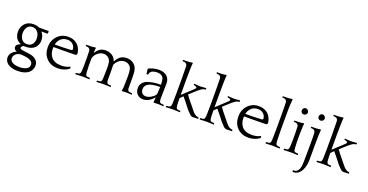

<svg xmlns="http://www.w3.org/2000/svg" viewBox="-37 -1642 5376 2804"><g transform="rotate(20 2651.0 -240.0)"><path d="M470.2 -418 464.8 -413.1H371.1Q416 -358.4 416 -289.1Q416 -255.4 404.8 -226.1Q393.6 -196.8 371.6 -173.8Q349.6 -150.9 313.7 -137.5Q277.8 -124 231.9 -124Q226.1 -124 215.6 -124.5Q205.1 -125 200.2 -125Q185.1 -118.7 175.5 -106.9Q166 -95.2 166 -85.9Q166 -64.9 223.1 -58.1L304.2 -47.9Q374.5 -40 417.7 -5.9Q460.9 28.3 460.9 86.9Q460.9 117.7 447.8 147.2Q434.6 176.8 409.2 198.2Q348.6 248 238.8 248Q187 248 147 236.3Q106.9 224.6 83 205.1Q59.1 185.5 47.1 161.6Q35.2 137.7 35.2 110.8Q35.2 69.8 62.5 36.9Q89.8 3.9 133.8 -12.2Q85.9 -32.7 85.9 -67.9Q85.9 -91.8 102.8 -106.7Q119.6 -121.6 151.9 -136.2Q100.1 -155.8 75 -197.5Q49.8 -239.3 49.8 -293.9Q49.8 -371.6 97.9 -422.9Q146 -474.1 230 -474.1Q278.8 -474.1 317.9 -455.1H464.8L470.2 -451.2ZM233.9 -166Q286.6 -166 314.7 -201.4Q342.8 -236.8 342.8 -289.1Q342.8 -324.2 331.3 -355.2Q319.8 -386.2 293 -408.2Q266.1 -430.2 228 -430.2Q200.2 -430.2 179 -418.5Q157.7 -406.7 145.5 -387.2Q133.3 -367.7 127.2 -345Q121.1 -322.3 121.1 -297.9Q121.1 -244.1 149.7 -205.1Q178.2 -166 233.9 -166ZM261.2 9.8 210 4.9Q157.2 6.8 127.2 35.6Q97.2 64.5 97.2 100.1Q97.2 138.7 136.2 162.4Q175.3 186 245.1 186Q312.5 186 353.8 162.8Q395 139.6 395 97.2Q395 24.4 261.2 9.8Z M977.5 -293 970.7 -269 954.6 -262.2Q918.9 -262.2 843.8 -261Q768.6 -259.8 731.9 -259.8H613.8Q612.8 -251 612.8 -233.9Q612.8 -194.8 624 -161.4Q635.3 -127.9 658 -101.1Q680.7 -74.2 719.2 -59.1Q757.8 -43.9 808.6 -43.9Q888.2 -43.9 940.9 -74.2L950.7 -67.9V-49.8L940.9 -39.1Q914.1 -18.1 869.6 -3.4Q825.2 11.2 774.9 11.2Q669.4 11.2 603 -55.9Q536.6 -123 536.6 -230Q536.6 -337.9 603.5 -406.5Q670.4 -475.1 769.5 -475.1Q793 -475.1 815.9 -471.2Q838.9 -467.3 866 -455.1Q893.1 -442.9 914.3 -423.6Q935.5 -404.3 953.1 -370.6Q970.7 -336.9 977.5 -293ZM770.5 -430.2Q710 -430.2 669.9 -393.3Q629.9 -356.4 618.7 -300.8H657.7Q749 -300.8 869.6 -307.1Q891.6 -308.6 891.6 -328.1Q891.6 -337.4 887.7 -349.1Q876 -387.2 845.7 -408.7Q815.4 -430.2 770.5 -430.2Z M1050.8 -438V-452.1L1054.7 -455.1H1072.8Q1135.7 -455.1 1160.6 -459L1195.8 -463.9L1201.7 -455.1Q1195.8 -441.4 1195.8 -377.9Q1195.8 -377.4 1195.3 -376.5Q1194.8 -375.5 1194.8 -375Q1220.2 -421.4 1257.3 -448.2Q1294.4 -475.1 1351.6 -475.1Q1407.2 -475.1 1451.4 -446.8Q1495.6 -418.5 1512.7 -361.8Q1523.4 -381.3 1533.7 -396.5Q1543.9 -411.6 1558.8 -427Q1573.7 -442.4 1590.1 -452.4Q1606.4 -462.4 1628.7 -468.8Q1650.9 -475.1 1676.8 -475.1Q1739.3 -475.1 1785.9 -440.4Q1832.5 -405.8 1844.7 -335.9Q1850.6 -300.8 1850.6 -223.1V-78.1Q1850.6 -40.5 1865.7 -28.8Q1877.9 -18.1 1920.4 -18.1L1924.8 -14.2L1926.8 0L1924.8 3.9Q1877 0 1844.7 0Q1808.6 0 1776.9 2.9L1769.5 -6.8Q1776.9 -31.7 1778.8 -78.1Q1781.7 -136.7 1781.7 -232.9Q1781.7 -295.4 1773.4 -335Q1763.7 -374.5 1733.9 -396.2Q1704.1 -418 1664.6 -418Q1613.8 -418 1575.2 -384.5Q1536.6 -351.1 1522.5 -311Q1525.4 -282.2 1525.4 -223.1V-78.1Q1525.4 -41.5 1541.5 -28.8Q1555.2 -18.1 1593.8 -18.1L1598.6 -13.2L1600.6 0L1598.6 3.9Q1522.5 0 1496.6 0H1482.4Q1455.6 0 1379.4 3.9L1377.4 0L1379.4 -14.2L1383.8 -18.1Q1426.3 -18.1 1438.5 -28.8Q1445.3 -35.2 1448.2 -45.9Q1451.2 -56.6 1452.6 -78.1Q1456.5 -156.2 1456.5 -232.9Q1456.5 -307.1 1448.7 -335Q1437.5 -374.5 1408.2 -396.2Q1378.9 -418 1339.8 -418Q1308.6 -418 1280 -403.6Q1251.5 -389.2 1232.9 -368.4Q1214.4 -347.7 1203.4 -325.7Q1192.4 -303.7 1192.4 -287.1V-174.8Q1192.4 -140.6 1196.8 -78.1Q1198.2 -56.6 1201.2 -45.9Q1204.1 -35.2 1211.4 -28.8Q1225.1 -18.1 1263.7 -18.1L1268.6 -13.2L1270.5 0L1268.6 3.9Q1192.4 0 1166.5 0H1152.8Q1126 0 1049.8 3.9L1048.8 0L1049.8 -14.2L1053.7 -18.1Q1096.2 -18.1 1108.4 -28.8Q1115.2 -35.2 1118.2 -45.7Q1121.1 -56.2 1123.5 -78.1Q1126.5 -111.3 1126.5 -163.1V-286.1Q1126.5 -345.7 1123.5 -386.2Q1120.6 -407.2 1110.8 -417Q1096.7 -434.1 1054.7 -434.1Z M2268.6 2.9 2262.7 -6.8Q2266.1 -21 2270.5 -84Q2241.2 -43.9 2197 -16.4Q2152.8 11.2 2102.5 11.2Q2043 11.2 2009.3 -27.1Q1975.6 -65.4 1975.6 -121.1Q1975.6 -190.9 2037.6 -231Q2068.8 -251 2123 -262.7Q2177.2 -274.4 2209.2 -276.6Q2241.2 -278.8 2264.6 -278.8H2278.3Q2276.9 -344.2 2266.6 -373Q2245.1 -430.2 2163.6 -430.2Q2145.5 -430.2 2128.7 -427Q2111.8 -423.8 2094 -416.5Q2076.2 -409.2 2064.7 -393.6Q2053.2 -377.9 2051.3 -356L2047.4 -353H2025.4L2016.6 -426.8L2019.5 -433.1Q2031.7 -446.3 2081.1 -460.7Q2130.4 -475.1 2178.7 -475.1Q2253.9 -475.1 2300.8 -435.8Q2347.7 -396.5 2347.7 -323.2Q2347.7 -262.7 2345.5 -188.7Q2343.3 -114.7 2343.3 -78.1Q2347.2 -37.6 2358.4 -28.8Q2370.6 -18.1 2413.6 -18.1L2417.5 -14.2L2418.5 0L2417.5 3.9Q2369.6 0 2337.4 0Q2299.8 0 2268.6 2.9ZM2262.7 -115.2Q2272.5 -132.3 2273.4 -144L2278.3 -244.1H2269.5Q2046.4 -244.1 2046.4 -127Q2046.4 -89.4 2068.1 -66.7Q2089.8 -43.9 2125.5 -43.9Q2163.6 -43.9 2204.3 -67.4Q2245.1 -90.8 2262.7 -115.2Z M2457 -713.9V-727.1L2460.9 -731H2479Q2542 -731 2566.9 -734.9L2602.1 -740.2L2607.9 -731Q2602.1 -717.3 2602.1 -653.8Q2602.1 -641.1 2600.6 -591.1Q2599.1 -541 2599.1 -476.1V-237.8L2718.3 -348.1Q2719.7 -349.6 2731.7 -360.6Q2743.7 -371.6 2754.9 -382.3Q2766.1 -393.1 2769 -397Q2778.3 -407.7 2778.3 -415Q2778.3 -432.1 2731.9 -439L2728 -442.9V-455.1L2731.9 -459Q2781.7 -453.1 2809.1 -453.1H2836.9Q2863.3 -453.1 2915 -459L2918 -455.1V-440.9L2913.1 -436Q2910.6 -435.5 2902.3 -433.8Q2894 -432.1 2888.7 -430.9Q2883.3 -429.7 2876.2 -427.2Q2869.1 -424.8 2864.3 -421.9Q2813 -390.1 2739.3 -318.8L2698.2 -280.8Q2721.7 -245.6 2734.9 -230L2824.2 -120.1Q2827.6 -115.7 2839.6 -100.8Q2851.6 -85.9 2856.4 -80.1Q2861.3 -74.2 2872.1 -62.3Q2882.8 -50.3 2890.4 -44.9Q2897.9 -39.6 2908.9 -32.5Q2919.9 -25.4 2931.2 -22.2Q2942.4 -19 2955.1 -18.1L2958 -14.2L2960 0L2958 3.9Q2935.1 6.8 2877.9 6.8Q2850.1 6.8 2825.2 -18.1Q2786.1 -57.1 2772.9 -73.2L2692.9 -175.8Q2661.6 -216.3 2645 -232.9Q2632.3 -221.2 2623.3 -212.2Q2614.3 -203.1 2607.9 -196.3Q2601.6 -189.5 2599.1 -187Q2599.1 -152.3 2603 -78.1Q2604.5 -41.5 2618.2 -28.8Q2631.8 -18.1 2669.9 -18.1L2675.3 -13.2L2677.2 0L2675.3 3.9Q2599.1 0 2573.2 0H2559.1Q2532.2 0 2456.1 3.9L2455.1 0L2456.1 -14.2L2460 -18.1Q2502.9 -18.1 2515.1 -28.8Q2527.3 -40 2530.3 -78.1Q2533.2 -129.4 2533.2 -233.9V-474.1Q2533.2 -597.7 2530.3 -662.1Q2529.3 -677.7 2517.1 -692.9Q2502.4 -710 2460.9 -710Z M2982.9 -713.9V-727.1L2986.8 -731H3004.9Q3067.9 -731 3092.8 -734.9L3127.9 -740.2L3133.8 -731Q3127.9 -717.3 3127.9 -653.8Q3127.9 -641.1 3126.5 -591.1Q3125 -541 3125 -476.1V-237.8L3244.1 -348.1Q3245.6 -349.6 3257.6 -360.6Q3269.5 -371.6 3280.8 -382.3Q3292 -393.1 3294.9 -397Q3304.2 -407.7 3304.2 -415Q3304.2 -432.1 3257.8 -439L3253.9 -442.9V-455.1L3257.8 -459Q3307.6 -453.1 3335 -453.1H3362.8Q3389.2 -453.1 3440.9 -459L3443.8 -455.1V-440.9L3439 -436Q3436.5 -435.5 3428.2 -433.8Q3419.9 -432.1 3414.6 -430.9Q3409.2 -429.7 3402.1 -427.2Q3395 -424.8 3390.1 -421.9Q3338.9 -390.1 3265.1 -318.8L3224.1 -280.8Q3247.6 -245.6 3260.7 -230L3350.1 -120.1Q3353.5 -115.7 3365.5 -100.8Q3377.4 -85.9 3382.3 -80.1Q3387.2 -74.2 3397.9 -62.3Q3408.7 -50.3 3416.3 -44.9Q3423.8 -39.6 3434.8 -32.5Q3445.8 -25.4 3457 -22.2Q3468.3 -19 3481 -18.1L3483.9 -14.2L3485.8 0L3483.9 3.9Q3460.9 6.8 3403.8 6.8Q3376 6.8 3351.1 -18.1Q3312 -57.1 3298.8 -73.2L3218.8 -175.8Q3187.5 -216.3 3170.9 -232.9Q3158.2 -221.2 3149.2 -212.2Q3140.1 -203.1 3133.8 -196.3Q3127.4 -189.5 3125 -187Q3125 -152.3 3128.9 -78.1Q3130.4 -41.5 3144 -28.8Q3157.7 -18.1 3195.8 -18.1L3201.2 -13.2L3203.1 0L3201.2 3.9Q3125 0 3099.1 0H3085Q3058.1 0 2981.9 3.9L2981 0L2981.9 -14.2L2985.8 -18.1Q3028.8 -18.1 3041 -28.8Q3053.2 -40 3056.2 -78.1Q3059.1 -129.4 3059.1 -233.9V-474.1Q3059.1 -597.7 3056.2 -662.1Q3055.2 -677.7 3043 -692.9Q3028.3 -710 2986.8 -710Z M3939.5 -293 3932.6 -269 3916.5 -262.2Q3880.9 -262.2 3805.7 -261Q3730.5 -259.8 3693.8 -259.8H3575.7Q3574.7 -251 3574.7 -233.9Q3574.7 -194.8 3585.9 -161.4Q3597.2 -127.9 3619.9 -101.1Q3642.6 -74.2 3681.2 -59.1Q3719.7 -43.9 3770.5 -43.9Q3850.1 -43.9 3902.8 -74.2L3912.6 -67.9V-49.8L3902.8 -39.1Q3876 -18.1 3831.5 -3.4Q3787.1 11.2 3736.8 11.2Q3631.3 11.2 3564.9 -55.9Q3498.5 -123 3498.5 -230Q3498.5 -337.9 3565.4 -406.5Q3632.3 -475.1 3731.4 -475.1Q3754.9 -475.1 3777.8 -471.2Q3800.8 -467.3 3827.9 -455.1Q3855 -442.9 3876.2 -423.6Q3897.5 -404.3 3915 -370.6Q3932.6 -336.9 3939.5 -293ZM3732.4 -430.2Q3671.9 -430.2 3631.8 -393.3Q3591.8 -356.4 3580.6 -300.8H3619.6Q3710.9 -300.8 3831.5 -307.1Q3853.5 -308.6 3853.5 -328.1Q3853.5 -337.4 3849.6 -349.1Q3837.9 -387.2 3807.6 -408.7Q3777.3 -430.2 3732.4 -430.2Z M4006.3 -713.9V-727.1L4010.7 -731H4028.3Q4091.8 -731 4116.7 -734.9L4152.3 -740.2L4158.7 -731Q4155.8 -724.1 4151.4 -653.8Q4148.4 -610.8 4148.4 -476.1V-257.8Q4148.4 -171.9 4152.3 -78.1Q4156.2 -38.6 4167.5 -28.8Q4181.2 -18.1 4219.7 -18.1L4224.6 -13.2L4226.6 0L4224.6 3.9Q4148.4 0 4122.6 0H4108.4Q4081.5 0 4005.4 3.9L4004.4 0L4005.4 -14.2L4009.8 -18.1Q4052.2 -18.1 4064.5 -28.8Q4076.7 -40 4079.6 -78.1Q4082.5 -129.4 4082.5 -233.9V-474.1Q4082.5 -619.1 4079.6 -662.1Q4078.6 -677.7 4066.4 -692.9Q4051.8 -710 4010.7 -710Z M4507.3 0 4505.4 3.9Q4429.2 0 4403.3 0H4389.6Q4362.8 0 4286.6 3.9L4285.6 0L4286.6 -14.2L4290.5 -18.1Q4333 -18.1 4345.2 -28.8Q4352.1 -35.2 4355 -45.7Q4357.9 -56.2 4360.4 -78.1Q4363.3 -111.3 4363.3 -163.1V-286.1Q4363.3 -345.7 4360.4 -386.2Q4357.4 -407.2 4347.7 -417Q4333.5 -434.1 4291.5 -434.1L4287.6 -438V-452.1L4291.5 -455.1H4309.6Q4372.6 -455.1 4397.5 -459L4432.6 -463.9L4438.5 -455.1Q4431.6 -439.5 4431.6 -379.9Q4431.6 -373.5 4430.4 -347.2Q4429.2 -320.8 4429.2 -287.1V-174.8Q4429.2 -140.6 4433.6 -78.1Q4435.1 -56.6 4438 -45.9Q4440.9 -35.2 4448.2 -28.8Q4461.9 -18.1 4500.5 -18.1L4505.4 -13.2ZM4384.3 -680.2Q4403.8 -680.2 4418.7 -665.3Q4433.6 -650.4 4433.6 -630.9Q4433.6 -611.8 4418.7 -597.9Q4403.8 -584 4384.3 -584Q4364.7 -584 4351.1 -597.7Q4337.4 -611.3 4337.4 -630.9Q4337.4 -650.4 4351.3 -665.3Q4365.2 -680.2 4384.3 -680.2Z M4549.3 -438V-452.1L4553.2 -455.1H4571.3Q4634.3 -455.1 4659.2 -459L4694.3 -463.9L4699.2 -455.1Q4697.3 -449.2 4693.4 -377.9Q4691.4 -330.1 4691.4 -231.9V3.9Q4691.4 100.6 4657.5 169.7Q4623.5 238.8 4561.5 256.8Q4548.3 259.8 4525.4 259.8L4517.6 257.8L4515.1 238.8L4519.5 233.9Q4543 233.9 4557.4 229.5Q4571.8 225.1 4585.4 210Q4606 187.5 4613.8 151.6Q4621.6 115.7 4622.6 62Q4625.5 -15.6 4625.5 -204.1Q4625.5 -338.9 4622.6 -384.8Q4621.1 -405.3 4609.4 -417Q4595.2 -434.1 4553.2 -434.1ZM4646.5 -680.2Q4666 -680.2 4680.7 -665.3Q4695.3 -650.4 4695.3 -630.9Q4695.3 -611.8 4680.7 -597.9Q4666 -584 4646.5 -584Q4627 -584 4613.3 -597.7Q4599.6 -611.3 4599.6 -630.9Q4599.6 -650.4 4613.5 -665.3Q4627.4 -680.2 4646.5 -680.2Z M4799.3 -713.9V-727.1L4803.2 -731H4821.3Q4884.3 -731 4909.2 -734.9L4944.3 -740.2L4950.2 -731Q4944.3 -717.3 4944.3 -653.8Q4944.3 -641.1 4942.9 -591.1Q4941.4 -541 4941.4 -476.1V-237.8L5060.5 -348.1Q5062 -349.6 5074 -360.6Q5085.9 -371.6 5097.2 -382.3Q5108.4 -393.1 5111.3 -397Q5120.6 -407.7 5120.6 -415Q5120.6 -432.1 5074.2 -439L5070.3 -442.9V-455.1L5074.2 -459Q5124 -453.1 5151.4 -453.1H5179.2Q5205.6 -453.1 5257.3 -459L5260.3 -455.1V-440.9L5255.4 -436Q5252.9 -435.5 5244.6 -433.8Q5236.3 -432.1 5231 -430.9Q5225.6 -429.7 5218.5 -427.2Q5211.4 -424.8 5206.5 -421.9Q5155.3 -390.1 5081.5 -318.8L5040.5 -280.8Q5064 -245.6 5077.1 -230L5166.5 -120.1Q5169.9 -115.7 5181.9 -100.8Q5193.8 -85.9 5198.7 -80.1Q5203.6 -74.2 5214.4 -62.3Q5225.1 -50.3 5232.7 -44.9Q5240.2 -39.6 5251.2 -32.5Q5262.2 -25.4 5273.4 -22.2Q5284.7 -19 5297.4 -18.1L5300.3 -14.2L5302.2 0L5300.3 3.9Q5277.3 6.8 5220.2 6.8Q5192.4 6.8 5167.5 -18.1Q5128.4 -57.1 5115.2 -73.2L5035.2 -175.8Q5003.9 -216.3 4987.3 -232.9Q4974.6 -221.2 4965.6 -212.2Q4956.5 -203.1 4950.2 -196.3Q4943.8 -189.5 4941.4 -187Q4941.4 -152.3 4945.3 -78.1Q4946.8 -41.5 4960.4 -28.8Q4974.1 -18.1 5012.2 -18.1L5017.6 -13.2L5019.5 0L5017.6 3.9Q4941.4 0 4915.5 0H4901.4Q4874.5 0 4798.3 3.9L4797.4 0L4798.3 -14.2L4802.2 -18.1Q4845.2 -18.1 4857.4 -28.8Q4869.6 -40 4872.6 -78.1Q4875.5 -129.4 4875.5 -233.9V-474.1Q4875.5 -597.7 4872.6 -662.1Q4871.6 -677.7 4859.4 -692.9Q4844.7 -710 4803.2 -710Z"/></g></svg>

Font: Quattrocento Roman
Style: Regular
Weight: 400
Designer: Pablo Impallari
Foundry: Pablo Impallari. www.impallari.com Igino Marini. www.ikern.com
Version: Version 1.000